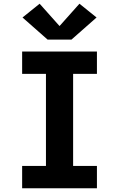

<svg xmlns="http://www.w3.org/2000/svg" viewBox="-20 -1012 640 1032"><path d="M99 0V-120H227V-615H99V-735H501V-615H373V-120H501V0ZM236 -799 101 -918 193 -992 300 -872 407 -992 499 -918 364 -799Z"/></svg>

Font: Iosevka Curly Heavy Extended
Style: Regular
Weight: 900
Width: 7
Monospace: yes
Designer: Belleve Invis
Foundry: Belleve Invis
Version: Version 11.1.0; ttfautohint (v1.8.3)